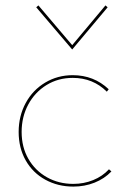

<svg xmlns="http://www.w3.org/2000/svg" viewBox="-20 -687 465 710"><path d="M49 -199Q49 -258 75 -306Q101 -354 147 -381.5Q193 -409 249 -409Q327 -409 382 -357L375 -348Q324 -399 249 -399Q195 -399 152 -372.5Q109 -346 84.5 -300.5Q60 -255 60 -199Q60 -143 85 -99.5Q110 -56 153.5 -31.5Q197 -7 251 -7Q290 -7 324.5 -21Q359 -35 383 -61L392 -53Q366 -26 329.5 -11.5Q293 3 251 3Q194 3 147.5 -22.5Q101 -48 75 -94Q49 -140 49 -199ZM114 -660 122 -667 247 -520 370 -667 378 -660 247 -504Z"/></svg>

Font: Ysabeau Hairline
Style: Regular
Weight: 100
Designer: Christian Thalmann (Catharsis Fonts)
Version: Version 0.003